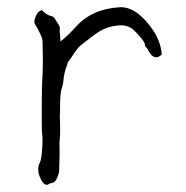

<svg xmlns="http://www.w3.org/2000/svg" viewBox="-20 -503 517 533"><path d="M117 7Q113 10 111 10Q98 11 88 -19Q86 -26 86 -32Q86 -44 90 -50Q95 -59 97 -89Q99 -118 97 -131Q96 -142 96 -163V-214Q96 -245 97 -273Q99 -302 99 -341Q98 -380 98 -387Q98 -396 94 -404Q91 -410 87 -418.5Q83 -427 77 -436Q74 -442 77 -452Q82 -464 84 -467Q86 -470 90 -472Q93 -473 96 -475Q109 -462 120 -459Q130 -457 133 -450Q139 -441 143 -434Q146 -430 146 -426Q145 -419 147 -402L148 -388L159 -397Q172 -408 191 -429Q236 -479 314 -483Q352 -484 389 -440Q426 -397 429 -352Q422 -344 413 -344Q404 -344 396 -356Q393 -360 392 -362Q390 -368 384 -373Q382 -376 382 -381Q380 -391 352 -419Q334 -436 305 -432Q278 -429 258 -417Q240 -406 209 -381Q200 -376 185 -354Q172 -334 169 -331L168 -330V-328Q159 -304 157 -288Q156 -273 153 -263Q148 -250 147 -223Q147 -197 146 -178Q147 -159 147 -142.5Q147 -126 145 -105Q146 -84 145 -56L144 -24Q143 -23 141.5 -17.5Q140 -12 137 -6Q134 0 130 3Q123 5 117 7Z"/></svg>

Font: ToneOZ-Tsuipita-TC
Style: Tsuipita-TC
Weight: 400
Designer: :Jeffrey Xuan (Chih-Lin Hsuan)  :
Foundry: jeffreyx@gmail.com, cjkFonts.io
Version: Version 0.24071